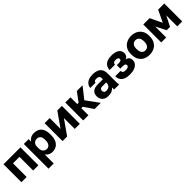

<svg xmlns="http://www.w3.org/2000/svg" viewBox="419 -2178 4012 4012"><g transform="rotate(-45 2425.5 -171.5)"><path d="M50 0V-530H550V0H396V-404H204V0Z M650 200V-530H792V-458Q813 -490 854.5 -516.5Q896 -543 957 -543Q1069 -543 1127 -477Q1185 -411 1185 -280V-260Q1185 -170 1157 -109.5Q1129 -49 1078 -18Q1027 13 957 13Q912 13 871.5 -7.5Q831 -28 804 -67V200ZM920 -114Q966 -114 996.5 -151.5Q1027 -189 1027 -260V-280Q1027 -349 997.5 -382.5Q968 -416 920 -416Q888 -416 861.5 -402.5Q835 -389 819.5 -362Q804 -335 804 -295V-245Q804 -204 819.5 -174.5Q835 -145 861.5 -129.5Q888 -114 920 -114Z M1265 0V-530H1415V-210L1640 -530H1775V0H1625V-320L1400 0Z M1875 0V-530H2029V-330H2069L2217 -530H2385L2190 -281L2395 0H2213L2069 -210H2029V0Z M2610 13Q2553 13 2512.5 -9Q2472 -31 2451 -69.5Q2430 -108 2430 -155Q2430 -234 2478.5 -276Q2527 -318 2625 -318H2775V-340Q2775 -388 2752.5 -406Q2730 -424 2690 -424Q2652 -424 2634 -412.5Q2616 -401 2614 -375H2460Q2463 -423 2490.5 -461Q2518 -499 2569.5 -521Q2621 -543 2695 -543Q2765 -543 2818 -522Q2871 -501 2900.5 -454.5Q2930 -408 2930 -330V-135Q2930 -93 2932 -61.5Q2934 -30 2938 0H2791Q2790 -17 2788.5 -30Q2787 -43 2787 -62Q2763 -30 2720.5 -8.5Q2678 13 2610 13ZM2660 -96Q2693 -96 2719 -108Q2745 -120 2760 -144.5Q2775 -169 2775 -200V-222H2655Q2621 -222 2604.5 -204Q2588 -186 2588 -163Q2588 -133 2604.5 -114.5Q2621 -96 2660 -96Z M3252 13Q3165 13 3110.5 -9.5Q3056 -32 3029 -75Q3002 -118 3000 -180H3158Q3161 -160 3167.5 -145Q3174 -130 3192.5 -122Q3211 -114 3249 -114Q3299 -114 3320.5 -130.5Q3342 -147 3342 -167Q3342 -193 3322.5 -205.5Q3303 -218 3258 -218H3189V-320H3250Q3288 -320 3307 -332Q3326 -344 3326 -369Q3326 -389 3307.5 -403Q3289 -417 3250 -417Q3207 -417 3189 -401Q3171 -385 3168 -355H3010Q3014 -418 3042.5 -459.5Q3071 -501 3123.5 -522Q3176 -543 3250 -543Q3362 -543 3421 -501.5Q3480 -460 3480 -387Q3480 -349 3462 -319Q3444 -289 3402 -275Q3460 -263 3480.5 -232Q3501 -201 3501 -158Q3501 -109 3471 -70Q3441 -31 3385.5 -9Q3330 13 3252 13Z M3831 13Q3757 13 3695.5 -16Q3634 -45 3597.5 -106.5Q3561 -168 3561 -260V-280Q3561 -366 3597.5 -424.5Q3634 -483 3695.5 -513Q3757 -543 3831 -543Q3906 -543 3967 -513Q4028 -483 4064.5 -424.5Q4101 -366 4101 -280V-260Q4101 -169 4064.5 -108.5Q4028 -48 3967 -17.5Q3906 13 3831 13ZM3831 -115Q3867 -115 3892 -132.5Q3917 -150 3930 -183Q3943 -216 3943 -260V-280Q3943 -320 3930 -350Q3917 -380 3892 -397.5Q3867 -415 3831 -415Q3795 -415 3770 -397.5Q3745 -380 3732 -350Q3719 -320 3719 -280V-260Q3719 -214 3732 -181.5Q3745 -149 3770 -132Q3795 -115 3831 -115Z M4181 0V-530H4368L4494 -267L4620 -530H4801V0H4655V-325L4541 -100H4441L4327 -325V0Z"/></g></svg>

Font: Golos Text
Style: Bold
Weight: 700
Designer: A.Korolkova, Vitaly Kuzmin
Foundry: ParaType Ltd
Version: Version 2.004